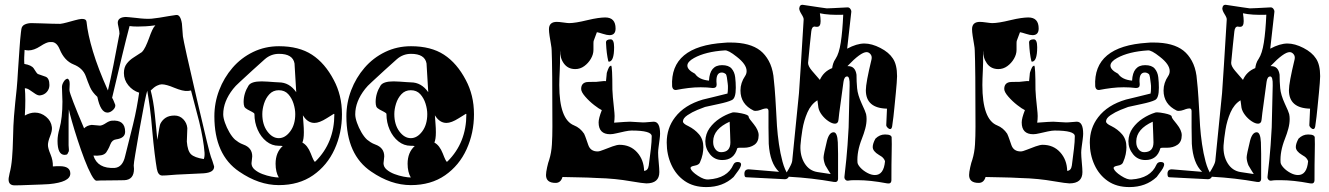

<svg xmlns="http://www.w3.org/2000/svg" viewBox="-20 -741 5404 781"><path d="M40 13Q16 13 15 -9V-12Q15 -17 16.5 -23Q18 -29 19 -36Q26 -62 29 -97.5Q32 -133 33 -179Q34 -233 37 -269Q40 -305 42 -324Q45 -349 48 -381Q51 -413 53 -451Q57 -513 59.5 -545.5Q62 -578 62 -579Q64 -597 65 -608Q66 -619 67 -623Q69 -636 81 -641.5Q93 -647 108 -647Q123 -647 146.5 -646Q170 -645 192.5 -644.5Q215 -644 225 -644Q235 -645 251.5 -649.5Q268 -654 284.5 -658.5Q301 -663 311 -664H315Q331 -664 332 -652Q337 -602 358 -532Q379 -462 419 -373Q430 -419 441.5 -476.5Q453 -534 466 -604Q466 -613 462.5 -628.5Q459 -644 459 -648Q459 -671 492 -672Q494 -672 505 -671Q516 -670 535 -668Q573 -663 597 -665Q609 -666 628 -669Q647 -672 666.5 -675.5Q686 -679 696 -680Q714 -683 720 -645L724 -593Q726 -579 740 -515.5Q754 -452 780 -341Q806 -229 820.5 -169.5Q835 -110 838 -103Q841 -96 844 -86.5Q847 -77 851 -64Q852 -39 808 -36L725 -32Q697 -31 675.5 -29Q654 -27 640 -27Q623 -27 618 -54Q614 -77 609 -117Q604 -157 599 -213Q595 -264 589.5 -304Q584 -344 579 -372Q572 -352 548 -217Q537 -153 530.5 -115Q524 -77 524 -68Q524 -64 524.5 -61Q525 -58 525 -54Q525 -10 486 -8Q477 -8 453.5 -7.5Q430 -7 407 -7Q384 -7 373 -6Q365 -5 351.5 -30Q338 -55 323.5 -93Q309 -131 295.5 -172.5Q282 -214 272.5 -247.5Q263 -281 260 -296Q259 -279 259 -255.5Q259 -232 259 -203V-150Q261 -127 260 -126Q257 -119 254.5 -115Q252 -111 243 -111Q214 -111 214 -168Q214 -191 222 -218Q234 -262 234 -328Q234 -342 233 -356.5Q232 -371 232 -387Q232 -397 239 -408.5Q246 -420 255 -421Q262 -417 263 -407Q264 -401 263 -387.5Q262 -374 263 -371Q264 -363 278.5 -325Q293 -287 322 -219Q334 -231 353 -233Q359 -233 370 -231.5Q381 -230 387 -230Q397 -231 410.5 -240Q424 -249 434 -250Q489 -255 489 -205Q489 -179 452 -174Q436 -172 429 -154Q424 -141 419 -132.5Q414 -124 412 -121Q405 -112 391.5 -109.5Q378 -107 360 -108Q377 -54 447 -58Q479 -61 489 -106L521 -234Q530 -271 536 -303.5Q542 -336 546 -364Q520 -372 502 -394Q484 -416 484 -444Q484 -467 495.5 -482Q507 -497 524 -507.5Q541 -518 557 -529Q565 -537 572 -551.5Q579 -566 586 -585Q593 -605 599 -618Q605 -631 612 -638Q590 -635 572 -634Q554 -633 540 -633Q530 -633 522 -633.5Q514 -634 507 -635Q494 -586 476.5 -513.5Q459 -441 436 -343Q439 -339 442 -331.5Q445 -324 449 -314Q450 -303 439 -293Q428 -283 417 -283Q389 -283 376 -347Q355 -366 346 -387Q337 -408 329 -431Q317 -464 279 -479Q242 -494 223 -540Q210 -572 187 -570H183Q170 -570 144 -553Q118 -536 96 -536Q92 -536 88 -536.5Q84 -537 80 -538Q79 -522 78.5 -507.5Q78 -493 79 -481Q108 -476 117 -463Q129 -443 134 -440Q150 -435 165.5 -429Q181 -423 181 -395Q181 -379 170.5 -367Q160 -355 143 -353Q135 -352 124 -359Q113 -366 102 -374Q91 -382 81 -382Q82 -372 82.5 -359.5Q83 -347 83 -333Q83 -319 82.5 -303.5Q82 -288 81 -271Q102 -283 122 -283Q147 -283 167.5 -266Q188 -249 191 -224Q193 -210 184 -187.5Q175 -165 175 -151Q175 -138 185.5 -113Q196 -88 195 -64Q204 -65 211 -65Q218 -65 223 -65Q266 -65 266 -35Q266 0 179 8Q169 9 149.5 9.5Q130 10 107.5 11Q85 12 66.5 12.5Q48 13 40 13ZM809 -94Q813 -104 812 -120Q810 -146 804.5 -178Q799 -210 790 -247L757 -373L745 -371Q734 -370 720 -373.5Q706 -377 689 -384Q656 -398 638 -398Q630 -398 618.5 -392.5Q607 -387 593 -373Q598 -354 602.5 -329Q607 -304 610 -273Q612 -248 615 -223Q618 -198 620 -172Q629 -231 632 -237Q640 -253 654 -262Q668 -271 690 -271Q711 -271 725.5 -256Q740 -241 742 -220Q742 -211 741 -192.5Q740 -174 740 -165Q743 -127 757 -113.5Q771 -100 809 -94Z M1114 12Q1033 12 953 -43Q852 -111 852 -268Q852 -323 871.5 -374Q891 -425 926 -465.5Q961 -506 1009.5 -529.5Q1058 -553 1115 -553Q1196 -553 1249 -518.5Q1302 -484 1338 -415Q1354 -385 1362.5 -350.5Q1371 -316 1371 -276Q1371 -200 1341 -134Q1311 -68 1253.5 -28Q1196 12 1114 12ZM1114 -19Q1101 -41 1101 -75Q1101 -121 1130 -147Q1125 -148 1121 -148Q1117 -148 1114 -148Q1086 -148 1063.5 -166Q1041 -184 1028 -213.5Q1015 -243 1015 -277Q1015 -281 1006 -285.5Q997 -290 987 -295.5Q977 -301 974 -307Q971 -315 971 -326Q971 -361 991 -393Q1002 -410 1044 -410Q1054 -410 1068.5 -409Q1083 -408 1096.5 -407Q1110 -406 1114 -406Q1157 -406 1185 -366Q1183 -395 1181.5 -424.5Q1180 -454 1178 -483Q1171 -522 1115 -522Q1082 -522 1057 -500Q1032 -478 1007 -455Q977 -427 956.5 -408.5Q936 -390 928 -379Q888 -328 888 -276Q888 -262 895 -242Q902 -222 913 -203Q924 -184 936 -173Q942 -168 950.5 -162.5Q959 -157 970 -153Q1006 -140 1006 -105Q1006 -100 1004.5 -90.5Q1003 -81 1003 -77Q1003 -62 1016 -51Q1029 -40 1047.5 -33Q1066 -26 1084.5 -22.5Q1103 -19 1114 -19ZM1114 -179Q1140 -179 1160.5 -206.5Q1181 -234 1181 -277Q1181 -297 1174 -319.5Q1167 -342 1152.5 -358Q1138 -374 1114 -374Q1091 -374 1076 -358Q1061 -342 1054 -319.5Q1047 -297 1047 -277Q1047 -234 1067.5 -206.5Q1088 -179 1114 -179ZM1261 -83Q1262 -83 1264 -85Q1340 -161 1340 -276Q1340 -278 1338 -278Q1338 -278 1309 -260Q1279 -241 1259 -241Q1231 -241 1212 -272Q1213 -255 1214.5 -237.5Q1216 -220 1216 -203Q1216 -175 1210 -161Q1231 -150 1244 -117Q1257 -83 1261 -83Z M1651 12Q1570 12 1490 -43Q1389 -111 1389 -268Q1389 -323 1408.5 -374Q1428 -425 1463 -465.5Q1498 -506 1546.5 -529.5Q1595 -553 1652 -553Q1733 -553 1786 -518.5Q1839 -484 1875 -415Q1891 -385 1899.5 -350.5Q1908 -316 1908 -276Q1908 -200 1878 -134Q1848 -68 1790.5 -28Q1733 12 1651 12ZM1651 -19Q1638 -41 1638 -75Q1638 -121 1667 -147Q1662 -148 1658 -148Q1654 -148 1651 -148Q1623 -148 1600.5 -166Q1578 -184 1565 -213.5Q1552 -243 1552 -277Q1552 -281 1543 -285.5Q1534 -290 1524 -295.5Q1514 -301 1511 -307Q1508 -315 1508 -326Q1508 -361 1528 -393Q1539 -410 1581 -410Q1591 -410 1605.5 -409Q1620 -408 1633.5 -407Q1647 -406 1651 -406Q1694 -406 1722 -366Q1720 -395 1718.5 -424.5Q1717 -454 1715 -483Q1708 -522 1652 -522Q1619 -522 1594 -500Q1569 -478 1544 -455Q1514 -427 1493.5 -408.5Q1473 -390 1465 -379Q1425 -328 1425 -276Q1425 -262 1432 -242Q1439 -222 1450 -203Q1461 -184 1473 -173Q1479 -168 1487.5 -162.5Q1496 -157 1507 -153Q1543 -140 1543 -105Q1543 -100 1541.5 -90.5Q1540 -81 1540 -77Q1540 -62 1553 -51Q1566 -40 1584.5 -33Q1603 -26 1621.5 -22.5Q1640 -19 1651 -19ZM1651 -179Q1677 -179 1697.5 -206.5Q1718 -234 1718 -277Q1718 -297 1711 -319.5Q1704 -342 1689.5 -358Q1675 -374 1651 -374Q1628 -374 1613 -358Q1598 -342 1591 -319.5Q1584 -297 1584 -277Q1584 -234 1604.5 -206.5Q1625 -179 1651 -179ZM1798 -83Q1799 -83 1801 -85Q1877 -161 1877 -276Q1877 -278 1875 -278Q1875 -278 1846 -260Q1816 -241 1796 -241Q1768 -241 1749 -272Q1750 -255 1751.5 -237.5Q1753 -220 1753 -203Q1753 -175 1747 -161Q1768 -150 1781 -117Q1794 -83 1798 -83Z M2609 5Q2597 5 2544 -4Q2516 -9 2482 -12.5Q2448 -16 2407 -17Q2372 -19 2337.5 -19.5Q2303 -20 2268 -21Q2261 3 2240 3Q2201 3 2201 -29Q2201 -40 2205.5 -60.5Q2210 -81 2214 -91Q2223 -120 2225 -153.5Q2227 -187 2227 -226Q2227 -472 2224 -536Q2224 -545 2221 -561.5Q2218 -578 2215.5 -595Q2213 -612 2213 -622Q2213 -652 2245 -652Q2254 -652 2271.5 -649.5Q2289 -647 2295 -647Q2320 -647 2369 -659Q2394 -665 2412 -667.5Q2430 -670 2442 -670Q2484 -670 2484 -625Q2484 -598 2459 -598Q2449 -598 2432 -603.5Q2415 -609 2408 -610Q2402 -595 2399 -586Q2396 -577 2395 -575Q2394 -573 2394 -563.5Q2394 -554 2394 -538Q2394 -520 2383.5 -502Q2373 -484 2356.5 -472Q2340 -460 2320 -460Q2290 -460 2273.5 -483Q2257 -506 2259 -536Q2258 -533 2258 -504Q2258 -499 2258 -487Q2258 -475 2257 -456Q2256 -437 2255.5 -421.5Q2255 -406 2255 -395Q2255 -255 2315 -231Q2340 -221 2356 -197Q2361 -186 2365 -174Q2369 -162 2373 -151Q2382 -125 2411 -125Q2419 -125 2436 -132Q2453 -139 2471.5 -145.5Q2490 -152 2500 -152Q2544 -152 2571.5 -121.5Q2599 -91 2600 -46Q2616 -47 2619 -68Q2624 -106 2627.5 -135.5Q2631 -165 2631 -187Q2631 -210 2549 -210Q2539 -210 2522 -206.5Q2505 -203 2488.5 -199Q2472 -195 2462 -195Q2415 -195 2415 -243Q2415 -260 2428 -293Q2417 -298 2397 -313.5Q2377 -329 2360.5 -348Q2344 -367 2344 -379Q2344 -403 2366 -407Q2367 -408 2405 -408Q2410 -408 2424 -410Q2438 -412 2445 -411Q2447 -427 2447.5 -436Q2448 -445 2449 -447Q2453 -459 2456.5 -466Q2460 -473 2466 -474Q2471 -471 2471 -377Q2471 -368 2473 -345.5Q2475 -323 2477.5 -301Q2480 -279 2480 -269Q2480 -262 2479.5 -255Q2479 -248 2478 -242Q2504 -244 2520 -245Q2536 -246 2543 -246Q2551 -246 2568.5 -244.5Q2586 -243 2595 -243Q2605 -243 2619.5 -244.5Q2634 -246 2639 -246Q2665 -246 2665 -197Q2665 -189 2663 -173.5Q2661 -158 2659 -143.5Q2657 -129 2657 -120Q2657 -106 2659.5 -80Q2662 -54 2662 -41Q2662 5 2609 5ZM2456 -490Q2454 -491 2451 -508.5Q2448 -526 2446.5 -544.5Q2445 -563 2445 -568Q2445 -581 2464 -581Q2478 -581 2478 -549Q2478 -490 2456 -490Z M2853 20Q2801 20 2765.5 -4.5Q2730 -29 2711 -70.5Q2692 -112 2692 -161Q2692 -220 2726 -264Q2764 -314 2839 -336Q2856 -340 2880.5 -346Q2905 -352 2937 -360H2939Q2940 -365 2940.5 -370Q2941 -375 2941 -382Q2941 -387 2941 -392Q2941 -397 2940 -402Q2937 -432 2933 -439Q2925 -446 2916 -446Q2890 -446 2895 -399V-396Q2895 -383 2880 -383Q2855 -386 2830 -386Q2805 -386 2780.5 -383Q2756 -380 2730 -375H2728Q2716 -375 2714 -390Q2705 -553 2926 -567Q2933 -568 2939 -568Q2945 -568 2952 -568Q3031 -568 3073 -535Q3093 -519 3107 -493.5Q3121 -468 3126 -433Q3128 -419 3131 -383Q3134 -347 3137 -291Q3138 -264 3140.5 -228.5Q3143 -193 3148.5 -155Q3154 -117 3163 -83.5Q3172 -50 3187 -28Q3191 -23 3185 -17Q3180 -12 3172 -12L3015 -20Q3008 -20 3008 -34Q3008 -54 3029 -52L3149 -42Q3112 -77 3107 -156Q3106 -189 3106 -222Q3106 -255 3106 -289Q3106 -300 3097 -300Q3095 -300 3089.5 -299Q3084 -298 3074 -294Q3063 -290 3054 -290Q3048 -290 3046 -291Q2992 -317 2992 -373Q2992 -404 3011 -432Q3017 -441 3017 -452Q3017 -479 2977 -510Q2942 -538 2928 -536Q2850 -531 2803 -505Q2776 -490 2776 -474Q2776 -457 2807 -441Q2823 -417 2864 -413Q2867 -476 2917 -476Q2944 -476 2956 -462Q2968 -448 2970.5 -427Q2973 -406 2973 -384Q2973 -341 2957 -334Q2949 -330 2935.5 -326Q2922 -322 2903 -318Q2860 -309 2848 -306Q2839 -303 2817 -294Q2795 -285 2776.5 -272.5Q2758 -260 2758 -247Q2758 -238 2780 -228Q2806 -215 2823.5 -194.5Q2841 -174 2841 -142Q2841 -129 2838 -113.5Q2835 -98 2827 -80Q2823 -70 2805 -67Q2787 -64 2789 -56Q2793 -43 2819 -26Q2845 -9 2862 -11Q2939 -16 2963 -71Q2968 -82 2980 -82Q2999 -82 2993 -65Q2991 -58 2983.5 -47.5Q2976 -37 2964 -21Q2920 20 2853 20ZM2918 -90Q2887 -90 2868 -113.5Q2849 -137 2849 -167Q2850 -197 2866.5 -220Q2883 -243 2907.5 -259Q2932 -275 2958 -283Q2960 -284 2966 -284Q2971 -284 2978.5 -283Q2986 -282 2996 -280Q3025 -274 3025 -267Q3025 -263 3030.5 -255.5Q3036 -248 3046 -236Q3066 -211 3066 -191Q3066 -164 3048.5 -152Q3031 -140 3006 -140H2988Q2981 -140 2979 -138Q2966 -90 2918 -90ZM2913 -122Q2951 -122 2951 -162Q2951 -173 2950 -194Q2949 -215 2948 -246Q2882 -216 2881 -167V-162Q2881 -146 2890 -134Q2899 -122 2913 -122Z M3589 5Q3552 -2 3523 -5Q3494 -8 3472 -8Q3461 -8 3450.5 -8Q3440 -8 3429 -6H3428Q3422 -6 3418 -11Q3414 -16 3415 -23Q3424 -100 3427.5 -150.5Q3431 -201 3432 -223L3436 -393Q3437 -430 3426 -430Q3414 -430 3411 -408Q3404 -353 3398.5 -315.5Q3393 -278 3391 -256Q3390 -238 3376 -238Q3365 -238 3350 -248Q3335 -258 3323.5 -273Q3312 -288 3309 -303Q3308 -311 3307 -318.5Q3306 -326 3305 -333Q3279 -317 3264.5 -284Q3250 -251 3244 -214Q3238 -177 3236 -149Q3234 -107 3253 -76.5Q3272 -46 3306 -41L3359 -33Q3355 -39 3349.5 -48Q3344 -57 3337 -69Q3330 -87 3330 -101Q3330 -106 3333.5 -123.5Q3337 -141 3344 -169Q3353 -203 3371 -203Q3386 -203 3388 -162Q3389 -137 3389 -115Q3389 -93 3389 -74V-15Q3389 2 3372 -1Q3282 -17 3190 -22Q3175 -22 3175 -29Q3175 -32 3182 -43Q3189 -54 3196 -68Q3203 -82 3203 -92L3230 -362Q3233 -400 3237.5 -475Q3242 -550 3249 -661Q3250 -668 3240.5 -683Q3231 -698 3231 -707Q3233 -724 3248 -721Q3291 -714 3314.5 -711Q3338 -708 3343 -707Q3348 -707 3369.5 -708Q3391 -709 3428 -711Q3434 -711 3438.5 -705.5Q3443 -700 3443 -694L3426 -543Q3465 -564 3496 -564Q3526 -564 3561 -546Q3596 -528 3612 -503Q3629 -478 3629 -431Q3629 -420 3627.5 -403Q3626 -386 3624 -363Q3621 -336 3618 -302Q3615 -268 3609 -227Q3607 -216 3601 -216Q3596 -216 3590.5 -221.5Q3585 -227 3585 -232L3588 -299Q3502 -301 3502 -374Q3502 -404 3525 -499Q3528 -512 3521 -520.5Q3514 -529 3505 -529Q3481 -529 3427 -472H3430Q3459 -472 3464 -437Q3464 -409 3466.5 -382Q3469 -355 3485 -320Q3501 -286 3503 -277Q3504 -272 3504.5 -267Q3505 -262 3505 -257Q3505 -238 3499.5 -217.5Q3494 -197 3486 -177Q3465 -124 3468 -80Q3469 -71 3480 -59Q3491 -47 3507.5 -38Q3524 -29 3539 -29Q3575 -29 3580 -85Q3579 -90 3573.5 -97Q3568 -104 3555 -111Q3530 -126 3530 -143Q3530 -157 3541 -177Q3558 -194 3580 -194Q3609 -194 3607 -179Q3608 -161 3607 -118.5Q3606 -76 3606 -9Q3606 8 3589 5ZM3315 -416Q3330 -450 3365 -464Q3366 -472 3369 -482Q3372 -492 3379 -502Q3393 -523 3400 -568Q3407 -613 3410 -681Q3351 -679 3315 -687Q3318 -668 3318 -655Q3318 -632 3304 -632H3299Q3296 -633 3294 -633Q3282 -633 3280 -613Q3277 -589 3274 -557Q3271 -525 3267 -485Q3267 -472 3283 -453Q3299 -434 3315 -416Z M4330 5Q4318 5 4265 -4Q4237 -9 4203 -12.5Q4169 -16 4128 -17Q4093 -19 4058.5 -19.5Q4024 -20 3989 -21Q3982 3 3961 3Q3922 3 3922 -29Q3922 -40 3926.5 -60.5Q3931 -81 3935 -91Q3944 -120 3946 -153.5Q3948 -187 3948 -226Q3948 -472 3945 -536Q3945 -545 3942 -561.5Q3939 -578 3936.5 -595Q3934 -612 3934 -622Q3934 -652 3966 -652Q3975 -652 3992.5 -649.5Q4010 -647 4016 -647Q4041 -647 4090 -659Q4115 -665 4133 -667.5Q4151 -670 4163 -670Q4205 -670 4205 -625Q4205 -598 4180 -598Q4170 -598 4153 -603.5Q4136 -609 4129 -610Q4123 -595 4120 -586Q4117 -577 4116 -575Q4115 -573 4115 -563.5Q4115 -554 4115 -538Q4115 -520 4104.5 -502Q4094 -484 4077.5 -472Q4061 -460 4041 -460Q4011 -460 3994.5 -483Q3978 -506 3980 -536Q3979 -533 3979 -504Q3979 -499 3979 -487Q3979 -475 3978 -456Q3977 -437 3976.5 -421.5Q3976 -406 3976 -395Q3976 -255 4036 -231Q4061 -221 4077 -197Q4082 -186 4086 -174Q4090 -162 4094 -151Q4103 -125 4132 -125Q4140 -125 4157 -132Q4174 -139 4192.5 -145.5Q4211 -152 4221 -152Q4265 -152 4292.5 -121.5Q4320 -91 4321 -46Q4337 -47 4340 -68Q4345 -106 4348.5 -135.5Q4352 -165 4352 -187Q4352 -210 4270 -210Q4260 -210 4243 -206.5Q4226 -203 4209.5 -199Q4193 -195 4183 -195Q4136 -195 4136 -243Q4136 -260 4149 -293Q4138 -298 4118 -313.5Q4098 -329 4081.5 -348Q4065 -367 4065 -379Q4065 -403 4087 -407Q4088 -408 4126 -408Q4131 -408 4145 -410Q4159 -412 4166 -411Q4168 -427 4168.5 -436Q4169 -445 4170 -447Q4174 -459 4177.5 -466Q4181 -473 4187 -474Q4192 -471 4192 -377Q4192 -368 4194 -345.5Q4196 -323 4198.5 -301Q4201 -279 4201 -269Q4201 -262 4200.5 -255Q4200 -248 4199 -242Q4225 -244 4241 -245Q4257 -246 4264 -246Q4272 -246 4289.5 -244.5Q4307 -243 4316 -243Q4326 -243 4340.5 -244.5Q4355 -246 4360 -246Q4386 -246 4386 -197Q4386 -189 4384 -173.5Q4382 -158 4380 -143.5Q4378 -129 4378 -120Q4378 -106 4380.5 -80Q4383 -54 4383 -41Q4383 5 4330 5ZM4177 -490Q4175 -491 4172 -508.5Q4169 -526 4167.5 -544.5Q4166 -563 4166 -568Q4166 -581 4185 -581Q4199 -581 4199 -549Q4199 -490 4177 -490Z M4574 20Q4522 20 4486.5 -4.5Q4451 -29 4432 -70.5Q4413 -112 4413 -161Q4413 -220 4447 -264Q4485 -314 4560 -336Q4577 -340 4601.5 -346Q4626 -352 4658 -360H4660Q4661 -365 4661.5 -370Q4662 -375 4662 -382Q4662 -387 4662 -392Q4662 -397 4661 -402Q4658 -432 4654 -439Q4646 -446 4637 -446Q4611 -446 4616 -399V-396Q4616 -383 4601 -383Q4576 -386 4551 -386Q4526 -386 4501.5 -383Q4477 -380 4451 -375H4449Q4437 -375 4435 -390Q4426 -553 4647 -567Q4654 -568 4660 -568Q4666 -568 4673 -568Q4752 -568 4794 -535Q4814 -519 4828 -493.5Q4842 -468 4847 -433Q4849 -419 4852 -383Q4855 -347 4858 -291Q4859 -264 4861.5 -228.5Q4864 -193 4869.5 -155Q4875 -117 4884 -83.5Q4893 -50 4908 -28Q4912 -23 4906 -17Q4901 -12 4893 -12L4736 -20Q4729 -20 4729 -34Q4729 -54 4750 -52L4870 -42Q4833 -77 4828 -156Q4827 -189 4827 -222Q4827 -255 4827 -289Q4827 -300 4818 -300Q4816 -300 4810.5 -299Q4805 -298 4795 -294Q4784 -290 4775 -290Q4769 -290 4767 -291Q4713 -317 4713 -373Q4713 -404 4732 -432Q4738 -441 4738 -452Q4738 -479 4698 -510Q4663 -538 4649 -536Q4571 -531 4524 -505Q4497 -490 4497 -474Q4497 -457 4528 -441Q4544 -417 4585 -413Q4588 -476 4638 -476Q4665 -476 4677 -462Q4689 -448 4691.5 -427Q4694 -406 4694 -384Q4694 -341 4678 -334Q4670 -330 4656.5 -326Q4643 -322 4624 -318Q4581 -309 4569 -306Q4560 -303 4538 -294Q4516 -285 4497.5 -272.5Q4479 -260 4479 -247Q4479 -238 4501 -228Q4527 -215 4544.5 -194.5Q4562 -174 4562 -142Q4562 -129 4559 -113.5Q4556 -98 4548 -80Q4544 -70 4526 -67Q4508 -64 4510 -56Q4514 -43 4540 -26Q4566 -9 4583 -11Q4660 -16 4684 -71Q4689 -82 4701 -82Q4720 -82 4714 -65Q4712 -58 4704.5 -47.5Q4697 -37 4685 -21Q4641 20 4574 20ZM4639 -90Q4608 -90 4589 -113.5Q4570 -137 4570 -167Q4571 -197 4587.5 -220Q4604 -243 4628.5 -259Q4653 -275 4679 -283Q4681 -284 4687 -284Q4692 -284 4699.5 -283Q4707 -282 4717 -280Q4746 -274 4746 -267Q4746 -263 4751.5 -255.5Q4757 -248 4767 -236Q4787 -211 4787 -191Q4787 -164 4769.5 -152Q4752 -140 4727 -140H4709Q4702 -140 4700 -138Q4687 -90 4639 -90ZM4634 -122Q4672 -122 4672 -162Q4672 -173 4671 -194Q4670 -215 4669 -246Q4603 -216 4602 -167V-162Q4602 -146 4611 -134Q4620 -122 4634 -122Z M5310 5Q5273 -2 5244 -5Q5215 -8 5193 -8Q5182 -8 5171.5 -8Q5161 -8 5150 -6H5149Q5143 -6 5139 -11Q5135 -16 5136 -23Q5145 -100 5148.5 -150.5Q5152 -201 5153 -223L5157 -393Q5158 -430 5147 -430Q5135 -430 5132 -408Q5125 -353 5119.5 -315.5Q5114 -278 5112 -256Q5111 -238 5097 -238Q5086 -238 5071 -248Q5056 -258 5044.5 -273Q5033 -288 5030 -303Q5029 -311 5028 -318.5Q5027 -326 5026 -333Q5000 -317 4985.5 -284Q4971 -251 4965 -214Q4959 -177 4957 -149Q4955 -107 4974 -76.5Q4993 -46 5027 -41L5080 -33Q5076 -39 5070.5 -48Q5065 -57 5058 -69Q5051 -87 5051 -101Q5051 -106 5054.5 -123.5Q5058 -141 5065 -169Q5074 -203 5092 -203Q5107 -203 5109 -162Q5110 -137 5110 -115Q5110 -93 5110 -74V-15Q5110 2 5093 -1Q5003 -17 4911 -22Q4896 -22 4896 -29Q4896 -32 4903 -43Q4910 -54 4917 -68Q4924 -82 4924 -92L4951 -362Q4954 -400 4958.5 -475Q4963 -550 4970 -661Q4971 -668 4961.5 -683Q4952 -698 4952 -707Q4954 -724 4969 -721Q5012 -714 5035.5 -711Q5059 -708 5064 -707Q5069 -707 5090.5 -708Q5112 -709 5149 -711Q5155 -711 5159.5 -705.5Q5164 -700 5164 -694L5147 -543Q5186 -564 5217 -564Q5247 -564 5282 -546Q5317 -528 5333 -503Q5350 -478 5350 -431Q5350 -420 5348.5 -403Q5347 -386 5345 -363Q5342 -336 5339 -302Q5336 -268 5330 -227Q5328 -216 5322 -216Q5317 -216 5311.5 -221.5Q5306 -227 5306 -232L5309 -299Q5223 -301 5223 -374Q5223 -404 5246 -499Q5249 -512 5242 -520.5Q5235 -529 5226 -529Q5202 -529 5148 -472H5151Q5180 -472 5185 -437Q5185 -409 5187.5 -382Q5190 -355 5206 -320Q5222 -286 5224 -277Q5225 -272 5225.5 -267Q5226 -262 5226 -257Q5226 -238 5220.5 -217.5Q5215 -197 5207 -177Q5186 -124 5189 -80Q5190 -71 5201 -59Q5212 -47 5228.5 -38Q5245 -29 5260 -29Q5296 -29 5301 -85Q5300 -90 5294.5 -97Q5289 -104 5276 -111Q5251 -126 5251 -143Q5251 -157 5262 -177Q5279 -194 5301 -194Q5330 -194 5328 -179Q5329 -161 5328 -118.5Q5327 -76 5327 -9Q5327 8 5310 5ZM5036 -416Q5051 -450 5086 -464Q5087 -472 5090 -482Q5093 -492 5100 -502Q5114 -523 5121 -568Q5128 -613 5131 -681Q5072 -679 5036 -687Q5039 -668 5039 -655Q5039 -632 5025 -632H5020Q5017 -633 5015 -633Q5003 -633 5001 -613Q4998 -589 4995 -557Q4992 -525 4988 -485Q4988 -472 5004 -453Q5020 -434 5036 -416Z"/></svg>

Font: Moo Lah Lah
Style: Regular
Weight: 400
Designer: Robert E. Leuschke
Foundry: Robert E. Leuschke
Version: Version 1.010; ttfautohint (v1.8.3)